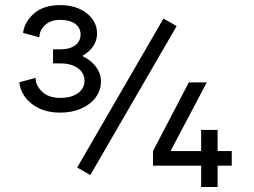

<svg xmlns="http://www.w3.org/2000/svg" viewBox="-20 -749 1017 769"><path d="M220.7 -551.3H192.4V-495.1H221.2Q251.5 -495.1 273.2 -486.3Q294.9 -477.5 306.6 -461.9Q318.4 -446.3 318.4 -425.8Q318.4 -395 292.2 -376Q266.1 -356.9 220.7 -356.9Q175.3 -356.9 148.9 -381.6Q122.6 -406.2 122.6 -437L57.1 -419.4Q64 -366.2 108.6 -332Q153.3 -297.9 220.7 -297.9Q268.6 -297.9 305.4 -314.2Q342.3 -330.6 363.3 -358.9Q384.3 -387.2 384.3 -422.4Q384.3 -444.8 375.2 -463.6Q366.2 -482.4 349.4 -498Q332.5 -513.7 309.1 -524.9Q328.1 -535.6 341.3 -549.3Q354.5 -563 361.6 -579.6Q368.7 -596.2 368.7 -614.7Q368.7 -663.1 327.4 -695.8Q286.1 -728.5 220.7 -728.5Q155.3 -728.5 116.9 -695.6Q78.6 -662.6 72.3 -617.2L137.7 -599.6Q137.7 -626.5 159.9 -647.9Q182.1 -669.4 220.7 -669.4Q259.8 -669.4 281.2 -653.6Q302.7 -637.7 302.7 -610.8Q302.7 -584 281.2 -567.6Q259.8 -551.3 220.7 -551.3ZM808.1 -418.9 663.1 -144H785.6V-228.5H851.6V-144H908.2V-85.4H851.6V0H785.6V-85.4H592.8V-144L736.3 -418.9ZM341.8 -47.9 687.5 -644.5 634.8 -674.8 289.1 -78.1Z"/></svg>

Font: Giphurs SC
Style: Regular
Weight: 400
Version: Version 0.920